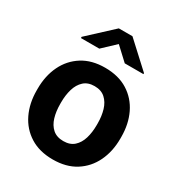

<svg xmlns="http://www.w3.org/2000/svg" viewBox="-180 -867 923 995"><g transform="rotate(30 282.0 -370.0)"><path d="M32.2 -258.8V-269Q32.2 -346.2 61.5 -407Q90.8 -467.8 146.5 -502.9Q202.1 -538.1 281.7 -538.1Q362.3 -538.1 418.2 -502.9Q474.1 -467.8 503.4 -407Q532.7 -346.2 532.7 -269V-258.8Q532.7 -182.1 503.4 -121.3Q474.1 -60.5 418.5 -25.4Q362.8 9.8 282.7 9.8Q202.6 9.8 146.7 -25.4Q90.8 -60.5 61.5 -121.3Q32.2 -182.1 32.2 -258.8ZM172.9 -269V-258.8Q172.9 -214.8 183.6 -179Q194.3 -143.1 218.5 -121.6Q242.7 -100.1 282.7 -100.1Q322.3 -100.1 346.2 -121.6Q370.1 -143.1 380.9 -179Q391.6 -214.8 391.6 -258.8V-269Q391.6 -312 380.9 -348.1Q370.1 -384.3 345.9 -406.2Q321.8 -428.2 281.7 -428.2Q242.2 -428.2 218.3 -406.2Q194.3 -384.3 183.6 -348.1Q172.9 -312 172.9 -269ZM321.8 -750 469.2 -614.3V-608.4H357.4L280.8 -679.7L205.1 -608.4H95.2V-615.7L240.2 -750Z"/></g></svg>

Font: Vazirmatn UI FD
Style: Bold
Weight: 700
Designer: Saber Rastikerdar
Foundry: Saber Rastikerdar
Version: Version 33.003